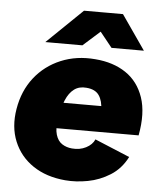

<svg xmlns="http://www.w3.org/2000/svg" viewBox="-52 -757 672 815"><g transform="rotate(5 284.0 -349.5)"><path d="M256 12Q175 5 118.5 -33Q62 -71 36.5 -133Q11 -195 24 -272Q37 -350 81 -406Q125 -462 192 -490Q259 -518 339 -511Q416 -505 469.5 -469Q523 -433 545.5 -367Q568 -301 550 -205H374Q383 -258 382.5 -297.5Q382 -337 366 -360.5Q350 -384 312 -387Q281 -390 259.5 -374Q238 -358 224.5 -326Q211 -294 203 -248Q196 -204 204 -177.5Q212 -151 230.5 -139Q249 -127 273 -125Q306 -122 332.5 -135.5Q359 -149 369 -172L518 -110Q492 -59 447.5 -31Q403 -3 352.5 6.5Q302 16 256 12ZM135 -205 136 -315H474V-205ZM121 -565 273 -712H438V-707L279 -565ZM403 -565 289 -707V-712H439L541 -565Z"/></g></svg>

Font: Figtree Light Black
Style: Italic
Weight: 900
Italic angle: -9.5°
Version: Version 2.000